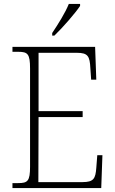

<svg xmlns="http://www.w3.org/2000/svg" viewBox="-20 -951 584 971"><path d="M244 -784V-771H255C297 -811 362 -886 385 -921V-931H328C310 -886 274 -829 244 -784ZM43 0H492L498 -166H472L467 -102C463 -48 454 -30 397 -30H174L175 -359H398V-389H175V-684H368C425 -684 434 -667 437 -606L441 -548H467L461 -714H43V-689H72C120 -689 132 -679 132 -605V-108C132 -35 120 -25 72 -25H43Z"/></svg>

Font: Noto Serif Hebrew SemiCondensed ExtraLight
Style: Regular
Weight: 200
Width: 4
Designer: Monotype Design Team
Foundry: Monotype Imaging Inc.
Version: Version 2.004